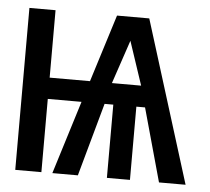

<svg xmlns="http://www.w3.org/2000/svg" viewBox="-42 -535 634 579"><g transform="rotate(5 275.0 -245.0)"><path d="M540 0 387.2 -490.2H289.6L225.6 -286.1H103.5V-490.2H24.4V0H103.5V-221.7H205.6L136.7 0H213.9L275.4 -221.7H301.8V0H371.6V-221.7H397.9L459.5 0ZM292 -286.1 336.4 -418 380.4 -286.1Z"/></g></svg>

Font: CodeNewRoman Nerd Font Mono
Style: Regular
Weight: 400
Monospace: yes
Designer: Sam Radian
Foundry: Code New Roman
Version: Version 2.00 November 29, 2014;Nerd Fonts 3.2.1